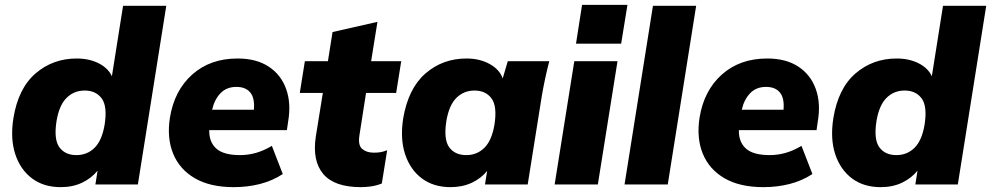

<svg xmlns="http://www.w3.org/2000/svg" viewBox="-20 -760 4083 791"><path d="M230 11Q160 11 112 -25Q64 -61 43 -124.5Q22 -188 35 -272Q55 -396 126.5 -457.5Q198 -519 296 -519Q347 -519 386 -499.5Q425 -480 441 -446L487 -736H665L548 0H373L382 -57Q357 -26 318.5 -7.5Q280 11 230 11ZM295 -121Q339 -121 369.5 -151Q400 -181 411 -246Q423 -322 399 -354.5Q375 -387 329 -387Q285 -387 254.5 -357Q224 -327 213 -262Q201 -186 224.5 -153.5Q248 -121 295 -121Z M943 11Q846 11 783 -25.5Q720 -62 693.5 -126.5Q667 -191 680 -275Q698 -387 772 -453Q846 -519 959 -519Q1036 -519 1087 -485.5Q1138 -452 1159 -393Q1180 -334 1167 -259L1162 -224H842Q841 -175 871 -148Q901 -121 969 -121Q1002 -121 1034 -130Q1066 -139 1100 -159L1145 -43Q1102 -15 1051 -2Q1000 11 943 11ZM954 -402Q913 -402 888 -375.5Q863 -349 854 -308H1026Q1030 -356 1011 -379Q992 -402 954 -402Z M1467 11Q1357 11 1311.5 -43.5Q1266 -98 1281 -197L1310 -377H1215L1236 -508H1331L1350 -628L1535 -670L1509 -508H1633L1612 -377H1488L1461 -204Q1454 -162 1472 -146.5Q1490 -131 1520 -131Q1536 -131 1547.5 -133Q1559 -135 1575 -141L1553 -4Q1530 5 1508 8Q1486 11 1467 11Z M1836 11Q1766 11 1718 -25Q1670 -61 1649 -124.5Q1628 -188 1641 -272Q1662 -396 1733 -457.5Q1804 -519 1902 -519Q1956 -519 1997 -496.5Q2038 -474 2051 -437L2072 -508H2243Q2234 -474 2226.5 -439Q2219 -404 2213 -370L2154 0H1978L1987 -56Q1962 -25 1923.5 -7Q1885 11 1836 11ZM1901 -121Q1945 -121 1975.5 -151Q2006 -181 2017 -246Q2029 -322 2005 -354.5Q1981 -387 1935 -387Q1891 -387 1860.5 -357Q1830 -327 1819 -262Q1807 -186 1830.5 -153.5Q1854 -121 1901 -121Z M2353 -580 2378 -740H2565L2539 -580ZM2265 0 2346 -508H2524L2443 0Z M2553 0 2670 -736H2848L2731 0Z M3125 11Q3028 11 2965 -25.5Q2902 -62 2875.5 -126.5Q2849 -191 2862 -275Q2880 -387 2954 -453Q3028 -519 3141 -519Q3218 -519 3269 -485.5Q3320 -452 3341 -393Q3362 -334 3349 -259L3344 -224H3024Q3023 -175 3053 -148Q3083 -121 3151 -121Q3184 -121 3216 -130Q3248 -139 3282 -159L3327 -43Q3284 -15 3233 -2Q3182 11 3125 11ZM3136 -402Q3095 -402 3070 -375.5Q3045 -349 3036 -308H3208Q3212 -356 3193 -379Q3174 -402 3136 -402Z M3608 11Q3538 11 3490 -25Q3442 -61 3421 -124.5Q3400 -188 3413 -272Q3433 -396 3504.5 -457.5Q3576 -519 3674 -519Q3725 -519 3764 -499.5Q3803 -480 3819 -446L3865 -736H4043L3926 0H3751L3760 -57Q3735 -26 3696.5 -7.5Q3658 11 3608 11ZM3673 -121Q3717 -121 3747.5 -151Q3778 -181 3789 -246Q3801 -322 3777 -354.5Q3753 -387 3707 -387Q3663 -387 3632.5 -357Q3602 -327 3591 -262Q3579 -186 3602.5 -153.5Q3626 -121 3673 -121Z"/></svg>

Font: Mulish Black
Style: Italic
Weight: 900
Italic angle: -9°
Designer: Vernon Adams
Foundry: Vernon Adams
Version: Version 3.603; ttfautohint (v1.8.3)